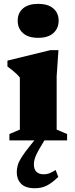

<svg xmlns="http://www.w3.org/2000/svg" viewBox="-20 -746 396 1020"><path d="M182.5 -545Q130.5 -545 102.2 -570Q74 -595 74 -636.5Q74 -677 102.2 -701.2Q130.5 -725.5 182.5 -725.5Q235 -725.5 263.2 -701.2Q291.5 -677 291.5 -636.5Q291.5 -595 263.2 -570Q235 -545 182.5 -545ZM290.5 -479.5 281 -340.5V-57.5L336.5 -34V0H30V-34L85.5 -57.5V-333.5Q78.5 -343 68.2 -353Q58 -363 45.5 -373Q33 -383 19.5 -392.5V-424L247 -479.5ZM201.5 24Q183.5 53 174.8 71.8Q166 90.5 163 103.2Q160 116 160 128Q160 153 173.5 166.5Q187 180 212.5 180Q228.5 180 242.8 174.5Q257 169 275.5 157L289.5 194Q254.5 227.5 227 240.8Q199.5 254 165.5 254Q115 254 92 230Q69 206 69 169Q69 150 74.5 131Q80 112 96.5 86.5Q113 61 144.5 22L188.5 -31.5H234.5Z"/></svg>

Font: Newsreader ExtraBold
Style: Regular
Weight: 800
Designer: Hugues Gentile
Foundry: Production Type
Version: Version 1.003